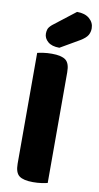

<svg xmlns="http://www.w3.org/2000/svg" viewBox="-99 -939 509 990"><g transform="rotate(10 155.0 -444.0)"><path d="M221 -896Q263 -896 286.5 -875.5Q310 -855 310 -825Q310 -805 300.5 -789Q291 -773 263 -756L163 -698Q123 -698 102.5 -716Q82 -734 82 -758Q82 -770 85.5 -781Q89 -792 105 -806ZM149 8Q99 8 77 -8.5Q55 -25 55 -72V-652Q66 -655 86.5 -658Q107 -661 131 -661Q181 -661 203 -644.5Q225 -628 225 -581V-1Q214 2 193.5 5Q173 8 149 8Z"/></g></svg>

Font: Baloo Paaji 2 ExtraBold
Style: Regular
Weight: 800
Designer: Shuchita Grover, Noopur Datye and Ek Type
Foundry: Ek Type
Version: Version 1.640;hotconv 1.0.111;makeotfexe 2.5.65597; ttfautoh